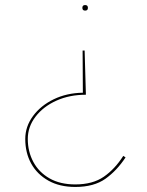

<svg xmlns="http://www.w3.org/2000/svg" viewBox="-20 -730 582 760"><path d="M328 -699Q328 -688 317 -688Q306 -688 306 -699Q306 -710 317 -710Q328 -710 328 -699ZM90 -180Q90 -130 112 -89Q134 -48 176 -24Q218 0 278 0Q347 0 391 -30.5Q435 -61 468 -113L477 -107Q443 -55 397.5 -22.5Q352 10 278 10Q216 10 171.5 -15Q127 -40 103.5 -82.5Q80 -125 80 -180Q80 -229 110.5 -270.5Q141 -312 192.5 -337Q244 -362 308 -363L307 -530H315L320 -355Q255 -355 203 -331.5Q151 -308 120.5 -268Q90 -228 90 -180Z"/></svg>

Font: Jost* Hairline
Style: Regular
Weight: 100
Version: Version 3.7